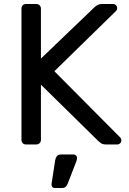

<svg xmlns="http://www.w3.org/2000/svg" viewBox="-20 -720 641 957"><path d="M110 0Q99 0 93 -6.5Q87 -13 87 -23V-676Q87 -687 93 -693.5Q99 -700 110 -700H160Q171 -700 177.5 -693.5Q184 -687 184 -676V-428L451 -684Q455 -688 464.5 -694Q474 -700 490 -700H544Q552 -700 558 -694Q564 -688 564 -680Q564 -672 560 -667L251 -365L580 -34Q585 -28 585 -20Q585 -12 579 -6Q573 0 565 0H509Q492 0 483 -6.5Q474 -13 470 -17L184 -298V-23Q184 -13 177.5 -6.5Q171 0 160 0ZM253 217Q244 217 240 211Q236 205 237 196L255 79Q257 67 263.5 58.5Q270 50 283 50H348Q355 50 359.5 55.5Q364 61 364 67Q364 75 361 83L318 194Q314 204 308 210.5Q302 217 289 217Z"/></svg>

Font: Rubik Light
Style: Regular
Weight: 400
Version: Version 2.101